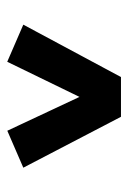

<svg xmlns="http://www.w3.org/2000/svg" viewBox="72 -752 367 552"><g transform="rotate(90 256.0 -475.5)"><path d="M157.1 -312.3 50.4 -358.5 201 -639.3H315.3L461.6 -358.5L355.4 -312.5L258.1 -520Z"/></g></svg>

Font: Anaheim
Style: Regular
Weight: 400
Designer: Vernon Adams
Foundry: Vernon Adams
Version: Version 2.001